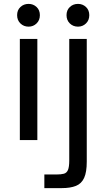

<svg xmlns="http://www.w3.org/2000/svg" viewBox="-20 -720 548 987"><path d="M82 0V-520H172V0ZM127 -583Q102 -583 85 -599.5Q68 -616 68 -642Q68 -668 85 -684Q102 -700 127 -700Q151 -700 168 -684Q185 -668 185 -642Q185 -616 168 -599.5Q151 -583 127 -583ZM208 247V177H269Q294 177 308.5 173Q323 169 329.5 153.5Q336 138 336 104V-520H426V111Q426 165 412.5 194.5Q399 224 370.5 235.5Q342 247 298 247ZM381 -583Q356 -583 339 -599.5Q322 -616 322 -642Q322 -668 339 -684Q356 -700 381 -700Q405 -700 422 -684Q439 -668 439 -642Q439 -616 422 -599.5Q405 -583 381 -583Z"/></svg>

Font: Hedvig Letters Sans
Style: Regular
Weight: 400
Designer: Alexander Örn & Tor Weibull
Foundry: Kanon Foundry
Version: Version 1.000; ttfautohint (v1.8.4.7-5d5b)